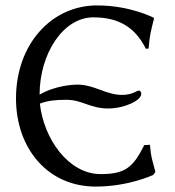

<svg xmlns="http://www.w3.org/2000/svg" viewBox="-20 -678 644 708"><path d="M351 -36C232 -36 141 -167 127 -296C157 -307 183 -310 225 -310C283 -310 312 -278 379 -278C438 -278 501 -307 501 -332C501 -340 496 -344 492 -344C484 -344 468 -328 430 -328C371 -328 328 -366 265 -366C251 -366 184 -363 126 -329C126 -480 213 -614 324 -614C415 -614 477 -580 518 -498L528 -499C532 -550 536 -561 548 -610L546 -613C546 -613 460 -658 338 -658C170 -658 39 -515 39 -315C39 -133 154 10 333 10C455 10 545 -33 545 -33L553 -44C541 -93 537 -93 533 -144L512 -143C471 -61 442 -36 351 -36Z"/></svg>

Font: Libertinus Sans
Style: Regular
Weight: 400
Designer: Philipp H. Poll, Khaled Hosny
Foundry: Caleb Maclennan
Version: Version 7.050;RELEASE